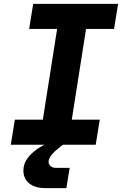

<svg xmlns="http://www.w3.org/2000/svg" viewBox="-20 -750 640 995"><path d="M36 0 57 -130H202L276 -600H131L152 -730H592L571 -600H426L352 -130H497L476 0H306L283 18Q237 55 232 83Q230 98 240 109Q250 120 272 120H341L324 225H216Q155 225 125 194.5Q95 164 103 115Q108 84 136.5 53.5Q165 23 210 0Z"/></svg>

Font: JetBrains Mono ExtraBold
Style: Italic
Weight: 800
Italic angle: -9°
Monospace: yes
Designer: Philipp Nurullin, Konstantin Bulenkov
Foundry: JetBrains
Version: Version 2.305; ttfautohint (v1.8.4.7-5d5b)